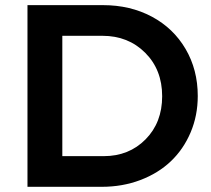

<svg xmlns="http://www.w3.org/2000/svg" viewBox="-20 -720 813 740"><path d="M377 -700.2Q481.9 -700.2 565.2 -655.8Q648.4 -611.3 695.3 -531.2Q742.2 -451.2 742.2 -350.1Q742.2 -274.4 714.6 -209.5Q687 -144.5 638.4 -98.4Q589.8 -52.2 521 -26.1Q452.1 0 372.1 0H85.9V-700.2ZM379.9 -118.2Q477.1 -118.2 541 -182.9Q605 -247.6 605 -349.1Q605 -451.2 539.6 -516.6Q474.1 -582 375 -582H220.2V-118.2Z"/></svg>

Font: Montserrat-Arabic Medium
Style: Regular
Weight: 500
Designer: Mohamed Gaber
Foundry: Kief Type Foundry
Version: Version 5.008;PS 005.008;hotconv 1.0.88;makeotf.lib2.5.64775